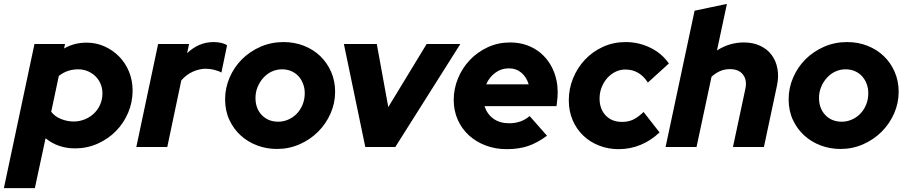

<svg xmlns="http://www.w3.org/2000/svg" viewBox="-72 -755 4661 986"><path d="M-52 211Q-13 25 26.5 -159Q66 -343 105 -529H262Q260 -523 259.5 -517.5Q259 -512 257 -506Q309 -536 373 -536Q421 -536 464 -517Q507 -498 539.5 -465Q572 -432 590.5 -387Q609 -342 609 -290Q609 -230 586 -176Q563 -122 523 -81.5Q483 -41 429 -17Q375 7 313 7Q226 7 162 -45Q148 19 134.5 83Q121 147 107 211ZM329 -399Q273 -399 230 -365Q220 -319 210.5 -273Q201 -227 191 -181Q209 -157 241 -144Q273 -131 307 -131Q334 -131 360.5 -141Q387 -151 408 -170Q429 -189 441.5 -216Q454 -243 454 -276Q454 -302 444.5 -324.5Q435 -347 418 -363.5Q401 -380 378.5 -389.5Q356 -399 329 -399Z M628 0Q656 -133 684 -264.5Q712 -396 740 -529H899Q897 -517 894 -505.5Q891 -494 889 -482Q949 -539 1025 -539Q1047 -539 1065.5 -534.5Q1084 -530 1094 -522Q1086 -487 1079.5 -452Q1073 -417 1065 -382Q1060 -386 1050.5 -389.5Q1041 -393 1029.5 -396Q1018 -399 1006 -400.5Q994 -402 984 -402Q969 -402 956 -399Q898 -387 859 -342L787 0Z M1084 -245Q1084 -303 1107 -356.5Q1130 -410 1170.5 -450.5Q1211 -491 1266 -515Q1321 -539 1384 -539Q1440 -539 1488.5 -520Q1537 -501 1572.5 -467Q1608 -433 1628.5 -386Q1649 -339 1649 -284Q1649 -225 1625.5 -172Q1602 -119 1561.5 -78.5Q1521 -38 1466.5 -14Q1412 10 1350 10Q1297 10 1249 -8Q1201 -26 1164.5 -59Q1128 -92 1106 -139Q1084 -186 1084 -245ZM1357 -130Q1383 -130 1407.5 -140.5Q1432 -151 1451 -170Q1470 -189 1481.5 -216.5Q1493 -244 1493 -277Q1493 -302 1484.5 -324.5Q1476 -347 1461 -363.5Q1446 -380 1424.5 -389.5Q1403 -399 1376 -399Q1348 -399 1323.5 -387.5Q1299 -376 1280.5 -355.5Q1262 -335 1251 -308.5Q1240 -282 1240 -252Q1240 -198 1272.5 -164Q1305 -130 1357 -130Z M1804 0 1694 -529H1863L1922 -205L2119 -529H2292L1958 0Z M2737 -58Q2687 -21 2639.5 -5Q2592 11 2530 11Q2472 11 2422 -8Q2372 -27 2335.5 -60.5Q2299 -94 2278.5 -140.5Q2258 -187 2258 -242Q2258 -299 2280 -352.5Q2302 -406 2341 -447Q2380 -488 2433 -512.5Q2486 -537 2548 -537Q2594 -537 2633.5 -523Q2673 -509 2704 -483Q2735 -457 2756 -421Q2777 -385 2786 -341Q2792 -312 2792 -280Q2792 -269 2791 -255Q2790 -241 2786 -210H2416Q2430 -168 2462.5 -145Q2495 -122 2543 -122Q2605 -122 2648 -159Q2671 -133 2692.5 -108.5Q2714 -84 2737 -58ZM2541 -404Q2502 -404 2471 -381Q2440 -358 2425 -322H2643Q2632 -359 2605.5 -381.5Q2579 -404 2541 -404Z M3122 -129Q3156 -129 3181 -141.5Q3206 -154 3233 -180Q3253 -154 3274 -127.5Q3295 -101 3315 -75Q3271 -33 3217.5 -11Q3164 11 3105 11Q3052 11 3005.5 -7Q2959 -25 2924 -58Q2889 -91 2869 -137.5Q2849 -184 2849 -240Q2849 -299 2871 -353Q2893 -407 2932 -448.5Q2971 -490 3024.5 -514.5Q3078 -539 3141 -539Q3208 -539 3267.5 -510Q3327 -481 3363 -429Q3336 -404 3309 -380Q3282 -356 3255 -331Q3235 -363 3206 -380.5Q3177 -398 3139 -398Q3112 -398 3088 -386Q3064 -374 3046 -353.5Q3028 -333 3017.5 -306Q3007 -279 3007 -249Q3007 -195 3038.5 -162Q3070 -129 3122 -129Z M3346 0Q3384 -176 3420.5 -350Q3457 -524 3495 -700Q3537 -709 3578 -717.5Q3619 -726 3661 -735Q3648 -675 3635.5 -615.5Q3623 -556 3610 -496Q3674 -537 3748 -537Q3795 -537 3831.5 -520Q3868 -503 3890.5 -473Q3913 -443 3920.5 -402.5Q3928 -362 3918 -315Q3901 -236 3884.5 -157.5Q3868 -79 3851 0H3692Q3708 -75 3724 -150Q3740 -225 3756 -300Q3765 -344 3743.5 -372Q3722 -400 3677 -400Q3648 -400 3625 -389.5Q3602 -379 3582 -361Q3562 -270 3543.5 -180.5Q3525 -91 3505 0Z M3978 -245Q3978 -303 4001 -356.5Q4024 -410 4064.5 -450.5Q4105 -491 4160 -515Q4215 -539 4278 -539Q4334 -539 4382.5 -520Q4431 -501 4466.5 -467Q4502 -433 4522.5 -386Q4543 -339 4543 -284Q4543 -225 4519.5 -172Q4496 -119 4455.5 -78.5Q4415 -38 4360.5 -14Q4306 10 4244 10Q4191 10 4143 -8Q4095 -26 4058.5 -59Q4022 -92 4000 -139Q3978 -186 3978 -245ZM4251 -130Q4277 -130 4301.5 -140.5Q4326 -151 4345 -170Q4364 -189 4375.5 -216.5Q4387 -244 4387 -277Q4387 -302 4378.5 -324.5Q4370 -347 4355 -363.5Q4340 -380 4318.5 -389.5Q4297 -399 4270 -399Q4242 -399 4217.5 -387.5Q4193 -376 4174.5 -355.5Q4156 -335 4145 -308.5Q4134 -282 4134 -252Q4134 -198 4166.5 -164Q4199 -130 4251 -130Z"/></svg>

Font: Rosa Sans Black
Style: Italic
Weight: 900
Italic angle: -12°
Designer: Pentagram / MCKL
Foundry: Pentagram / MCKL
Version: Version 1.005;September 16, 2019;FontCreator 11.5.0.2425 64-